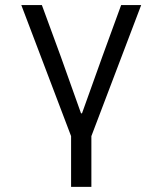

<svg xmlns="http://www.w3.org/2000/svg" viewBox="-20 -536 640 756"><path d="M259.9 199.9H339.8V0L535.9 -516H457L383.2 -313.9L302.9 -89.8H299L219.1 -313.9L144.9 -516H63.9L259.9 0Z"/></svg>

Font: Margiela Mono
Style: Regular
Weight: 400
Designer: Mike Abbink, Paul van der Laan, Pieter van Rosmalen
Foundry: Bold Monday
Version: Version 2.003 2021